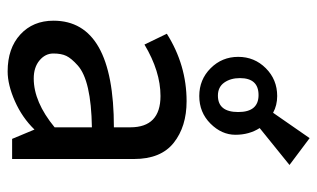

<svg xmlns="http://www.w3.org/2000/svg" viewBox="-188 -650 850 515"><g transform="rotate(90 237.5 -393.0)"><path d="M322 -273V-317Q322 -398 238 -398Q172 -398 100 -355L71 -415Q155 -468 252 -468Q320 -468 363.5 -433.5Q407 -399 407 -327V0H353L328 -60Q296 -27 252 -7.5Q208 12 172 12Q110 12 73 -22Q36 -56 36 -111Q36 -273 322 -273ZM191 -58Q254 -58 322 -114V-214Q196 -212 156 -176Q137 -159 130.5 -145.5Q124 -132 124 -110.5Q124 -89 142.5 -73.5Q161 -58 191 -58ZM238 -711Q263 -711 283 -700L351 -798L423 -744L324 -664Q342 -636 342 -599Q342 -562 312 -532Q282 -502 238 -502Q194 -502 163.5 -532.5Q133 -563 133 -606.5Q133 -650 163.5 -680.5Q194 -711 238 -711ZM237 -552Q281 -552 281 -606.5Q281 -661 235.5 -661Q190 -661 190 -611Q190 -586 202 -569Q214 -552 237 -552Z"/></g></svg>

Font: Average Sans
Style: Regular
Weight: 400
Designer: Eduardo Rodriguez Tunni
Foundry: Eduardo Rodriguez Tunni
Version: Version 1.001